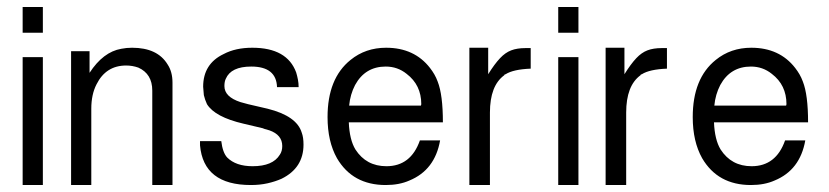

<svg xmlns="http://www.w3.org/2000/svg" viewBox="-20 -547 2379 551"><path d="M103 -383V-16H45V-383ZM103 -527V-453H45V-527Z M184 -400H237V-338Q276 -398 328 -407Q343 -410 359 -410Q432 -410 461 -362Q475 -341 475 -310V-16H417V-287Q417 -335 377 -353Q360 -359 342 -359Q284 -359 257 -305Q242 -276 242 -235V-16H184Z M775 -297Q773 -356 701 -356Q643 -356 628 -321Q624 -313 624 -300Q624 -269 670 -254L692 -248L748 -235Q832 -214 846 -166Q851 -153 851 -132Q851 -65 788 -34Q770 -26 748 -21Q726 -16 700 -16Q564 -16 554 -130V-142H615Q619 -109 632 -95Q657 -70 705 -70Q763 -70 783 -103Q790 -113 790 -128Q790 -160 753 -173L739 -177L734 -179L679 -192Q597 -211 574 -248Q568 -261 565 -274L563 -298Q563 -364 622 -392Q656 -410 704 -410Q804 -410 830 -339Q833 -329 835 -318.5Q837 -308 837 -297Z M981 -196Q983 -146 1000 -118Q1031 -70 1089 -70Q1159 -70 1185 -144H1243Q1228 -59 1155 -29Q1126 -16 1087 -16Q992 -16 947 -93Q920 -141 920 -211Q920 -322 986 -375Q1029 -410 1088 -410Q1169 -410 1214 -352Q1221 -343 1226.5 -333.5Q1232 -324 1236 -313Q1251 -275 1251 -196ZM1188 -244 1189 -248Q1189 -303 1147 -335Q1121 -356 1087 -356Q1028 -356 999 -303Q985 -276 982 -244Z M1327 -410H1381V-334Q1399 -363 1415 -380Q1430 -396 1447 -402.5Q1464 -409 1488 -409H1503V-350Q1453 -348 1431 -334L1428 -333L1427 -331Q1386 -301 1386 -224V-16H1327Z M1640 -383V-16H1582V-383ZM1640 -527V-453H1582V-527Z M1718 -410H1772V-334Q1790 -363 1806 -380Q1821 -396 1838 -402.5Q1855 -409 1879 -409H1894V-350Q1844 -348 1822 -334L1819 -333L1818 -331Q1777 -301 1777 -224V-16H1718Z M2029 -196Q2031 -146 2048 -118Q2079 -70 2137 -70Q2207 -70 2233 -144H2291Q2276 -59 2203 -29Q2174 -16 2135 -16Q2040 -16 1995 -93Q1968 -141 1968 -211Q1968 -322 2034 -375Q2077 -410 2136 -410Q2217 -410 2262 -352Q2269 -343 2274.5 -333.5Q2280 -324 2284 -313Q2299 -275 2299 -196ZM2236 -244 2237 -248Q2237 -303 2195 -335Q2169 -356 2135 -356Q2076 -356 2047 -303Q2033 -276 2030 -244Z"/></svg>

Font: Ekushey Buriganga
Style: Regular
Weight: 400
Designer: Al Mamun Sumon
Foundry: Al Mamun Sumon
Version: Version 1.0